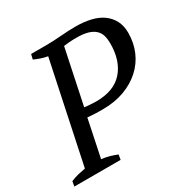

<svg xmlns="http://www.w3.org/2000/svg" viewBox="-182 -846 958 985"><g transform="rotate(-30 297.0 -354.0)"><path d="M169 -53Q195 -50 217.5 -43.5Q240 -37 259 -29L254 0H-20L-15 -29Q8 -39 29.5 -44Q51 -49 73 -53L198 -646Q176 -650 157 -656.5Q138 -663 121 -671L128 -700H218Q258 -700 305.5 -704Q353 -708 396 -708Q444 -708 484.5 -698.5Q525 -689 553.5 -668.5Q582 -648 598 -617.5Q614 -587 614 -545Q614 -486 592.5 -436Q571 -386 530.5 -349Q490 -312 433 -291Q376 -270 306 -270Q301 -270 289.5 -270Q278 -270 264.5 -270.5Q251 -271 237.5 -272Q224 -273 215 -274ZM370 -656Q346 -656 327.5 -654.5Q309 -653 295 -651L227 -327Q232 -326 241.5 -325Q251 -324 261.5 -323.5Q272 -323 281.5 -322.5Q291 -322 297 -322Q401 -322 454 -381.5Q507 -441 507 -544Q507 -569 501.5 -589.5Q496 -610 480.5 -625Q465 -640 438.5 -648Q412 -656 370 -656Z"/></g></svg>

Font: PTSerifItalic
Style: Italic
Weight: 400
Italic angle: -12°
Designer: A.Korolkova, O.Umpeleva, V.Yefimov
Foundry: ParaType Ltd
Version: Version 1.000W OFL